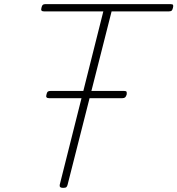

<svg xmlns="http://www.w3.org/2000/svg" viewBox="-20 -895 858 929"><path d="M285 14Q266 14 269 -1L480 -840H192Q183 -840 180.5 -844.5Q178 -849 181 -859Q183 -868 187 -871.5Q191 -875 199 -875H806Q816 -875 817.5 -870.5Q819 -866 817 -858Q815 -848 811 -844Q807 -840 798 -840H520L307 -1Q305 7 301 10.5Q297 14 285 14ZM217 -420Q208 -420 205 -424.5Q202 -429 205 -438Q207 -448 211 -451.5Q215 -455 225 -455H580Q591 -455 592.5 -450.5Q594 -446 593 -438Q590 -428 585.5 -424Q581 -420 572 -420Z"/></svg>

Font: Playwrite IS Thin
Style: Regular
Weight: 250
Designer: Veronika Burian, José Scaglione
Foundry: TypeTogether
Version: Version 1.002